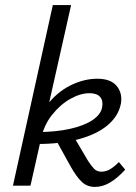

<svg xmlns="http://www.w3.org/2000/svg" viewBox="-20 -731 536 756"><path d="M31 0 188 -711H260L100 0ZM354 5Q323 5 302 -15Q281 -35 259 -74L197 -186L267 -199L327 -97Q340 -77 351 -66Q362 -55 379 -55Q398 -55 415 -65.5Q432 -76 448 -93L473 -63Q443 -30 413.5 -12.5Q384 5 354 5ZM124 -164 125 -211Q199 -211 255 -223.5Q311 -236 344 -258Q377 -280 382 -308Q387 -334 374.5 -349Q362 -364 332 -364Q297 -364 257.5 -342Q218 -320 185.5 -279.5Q153 -239 141 -183H106Q123 -263 164 -316Q205 -369 258 -395Q311 -421 363 -421Q416 -421 439.5 -392.5Q463 -364 456 -323Q447 -275 405 -239Q363 -203 292 -183.5Q221 -164 124 -164Z"/></svg>

Font: Ysabeau Office Medium
Style: Italic
Weight: 500
Italic angle: -12°
Designer: Christian Thalmann (Catharsis Fonts)
Version: Version 2.001;gftools[0.9.30]; featfreeze: tnum,lnum,ss02